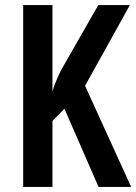

<svg xmlns="http://www.w3.org/2000/svg" viewBox="-20 -734 535 754"><path d="M495 0H367L233 -307L186 -259V0H71V-714H186V-374Q189 -387 197 -407.5Q205 -428 219 -457L366 -714H490L314 -397Z"/></svg>

Font: Noto Sans Gujarati UI ExtraCondensed SemiBold
Style: Regular
Weight: 600
Width: 2
Designer: Jelle Bosma - Monotype Design Team, Universal Thirst
Foundry: Monotype Imaging Inc.
Version: Version 2.106; ttfautohint (v1.8.4.7-5d5b)